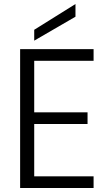

<svg xmlns="http://www.w3.org/2000/svg" viewBox="-20 -934 543 954"><path d="M445 -632H150V-376H415V-318H150V-58H445V0H80V-690H445ZM355 -914V-851L150 -732V-786Z"/></svg>

Font: Parkinsans Light Light
Style: Regular
Weight: 300
Version: Version 1.000